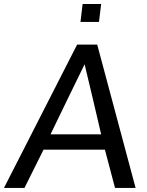

<svg xmlns="http://www.w3.org/2000/svg" viewBox="-24 -932 728 952"><path d="M375 -823.2 385.7 -912.1H477.5L466.8 -823.2ZM477.5 -266.1Q437 -440.9 395.5 -613.3Q352.5 -525.4 310.5 -439.2Q268.6 -353 226.6 -266.1ZM-4.4 0 358.4 -710.9H458L648.4 0H546.4L496.1 -189.9H191.9L97.2 0Z"/></svg>

Font: Ride
Style: Italic
Weight: 400
Version: Version 3.000